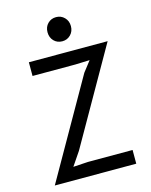

<svg xmlns="http://www.w3.org/2000/svg" viewBox="-136 -1024 871 1110"><g transform="rotate(-15 300.0 -469.0)"><path d="M51 0 384.5 -585.5 433 -648 347 -645H90.5V-727H562L237.5 -157.5L182.5 -76.5L271 -82H538.5V0ZM309.5 -794Q279 -794 259.2 -814.5Q239.5 -835 239.5 -866.5Q239.5 -898 259.5 -918.2Q279.5 -938.5 309.5 -938.5Q339 -938.5 359.2 -918Q379.5 -897.5 379.5 -866.5Q379.5 -835 359.2 -814.5Q339 -794 309.5 -794Z"/></g></svg>

Font: Spline Sans Mono
Style: Regular
Weight: 400
Monospace: yes
Designer: Eben Sorkin, Mirko Velimirovic
Foundry: Sorkin Type
Version: Version 1.004